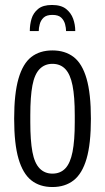

<svg xmlns="http://www.w3.org/2000/svg" viewBox="-20 -741 422 773"><path d="M191 12Q140 12 106 -15Q72 -42 54.5 -102Q37 -162 37 -263Q37 -364 54.5 -424.5Q72 -485 106 -511.5Q140 -538 191 -538Q242 -538 276.5 -511.5Q311 -485 328.5 -424.5Q346 -364 346 -263Q346 -162 328.5 -102Q311 -42 276.5 -15Q242 12 191 12ZM191 -42Q223 -42 243 -63Q263 -84 272 -129.5Q281 -175 281 -249V-277Q281 -352 272 -397Q263 -442 243 -463Q223 -484 191 -484Q160 -484 139.5 -463Q119 -442 110.5 -397Q102 -352 102 -277V-249Q102 -175 110.5 -129.5Q119 -84 139.5 -63Q160 -42 191 -42ZM189 -721Q226 -721 246 -705Q266 -689 274.5 -665.5Q283 -642 283 -616H246Q246 -628 242 -643.5Q238 -659 226.5 -670Q215 -681 191 -681Q167 -681 155.5 -670Q144 -659 140 -643.5Q136 -628 136 -616H100Q100 -642 107 -665.5Q114 -689 133.5 -705Q153 -721 189 -721Z"/></svg>

Font: Archivo ExtraCondensed Light
Style: Regular
Weight: 300
Width: 2
Designer: Hector Gatti
Foundry: Omnibus-Type
Version: Version 2.001